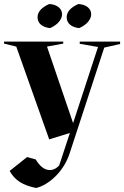

<svg xmlns="http://www.w3.org/2000/svg" viewBox="-55 -687 618 956"><path d="M190 7 293 -25 240 136C214 167 164 177 123 107L80 95L-7 164C19 211 59 236 125 249C187 234 261 169 291 79L464 -450L543 -468V-480H342V-469L433 -453L309 -74L179 -455L260 -470V-480H-35V-470L26 -455ZM194 -547C234 -564 254 -592 254 -616C254 -646 227 -665 190 -667C152 -650 132 -628 132 -601C132 -569 158 -551 194 -547ZM339 -547C379 -564 399 -592 399 -616C399 -646 372 -665 335 -667C297 -650 277 -628 277 -601C277 -569 303 -551 339 -547Z"/></svg>

Font: Mazius Display
Style: Bold
Weight: 700
Designer: Alberto Casagrande & Collletttivo
Foundry: Collletttivo
Version: Version 2.000;Glyphs 3.2 (3221)